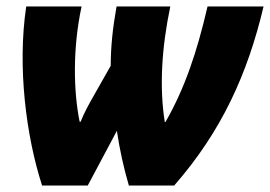

<svg xmlns="http://www.w3.org/2000/svg" viewBox="-20 -573 834 593"><path d="M110 0H251L341 -169C349 -114 362 -54 378 0H518C665 -168 745 -346 794 -553H621C588 -411 551 -301 491 -196H489C472 -302 479 -425 506 -553H340C328 -486 322 -428 322 -370L271 -280C255 -252 240 -225 229 -197H226C207 -290 204 -424 232 -553H61C33 -366 61 -151 110 0Z"/></svg>

Font: Noto Sans UI SemiCondensed Black
Style: Italic
Weight: 900
Width: 4
Italic angle: -372°
Designer: Monotype Design Team
Foundry: Monotype Imaging Inc.
Version: Version 1.901